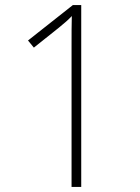

<svg xmlns="http://www.w3.org/2000/svg" viewBox="-20 -734 548 754"><path d="M299 0V-714H266L90 -575L113 -547L212 -626C234 -644 247 -655 262 -671C261 -636 261 -601 261 -550V0Z"/></svg>

Font: Noto Sans Myanmar SemiCondensed ExtraLight
Style: Regular
Weight: 200
Width: 4
Designer: Monotype Design Team
Foundry: Monotype Imaging Inc.
Version: Version 2.107